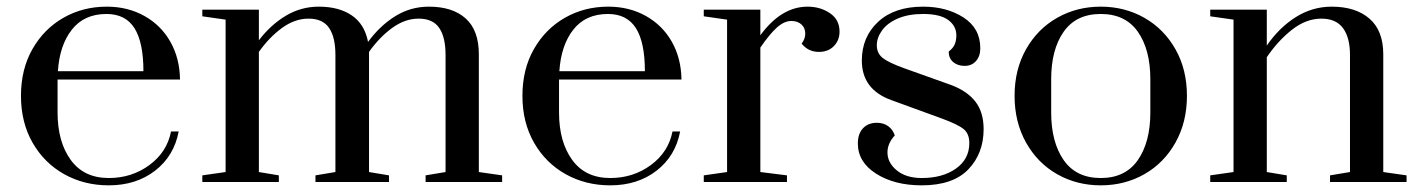

<svg xmlns="http://www.w3.org/2000/svg" viewBox="-20 -547 4265 577"><path d="M43 -259Q43 -339 77.5 -399.5Q112 -460 170.5 -493.5Q229 -527 301 -527Q364 -527 414 -499Q464 -471 492 -421.5Q520 -372 521 -308H153V-209Q153 -121 192.5 -66.5Q232 -12 307 -12Q376 -12 429 -51Q482 -90 494 -152H517Q503 -78 446 -34Q389 10 307 10Q233 10 173 -23.5Q113 -57 78 -118Q43 -179 43 -259ZM411 -333Q411 -420 384 -462.5Q357 -505 300 -505Q233 -505 196 -458Q159 -411 154 -333Z M588 -20 658 -30V-488L588 -498V-518H758V-426Q794 -473 839.5 -500Q885 -527 938 -527Q999 -527 1037.5 -500.5Q1076 -474 1086 -421Q1122 -470 1168 -498.5Q1214 -527 1269 -527Q1340 -527 1379.5 -491.5Q1419 -456 1419 -384V-30L1489 -20V0H1259V-20L1319 -30V-382Q1319 -435 1300 -463Q1281 -491 1238 -491Q1197 -491 1158.5 -463Q1120 -435 1089 -391V-30L1149 -20V0H928V-20L988 -30V-382Q988 -435 969 -463Q950 -491 907 -491Q866 -491 827.5 -463Q789 -435 758 -391V-30L818 -20V0H588Z M1550 -259Q1550 -339 1584.5 -399.5Q1619 -460 1677.5 -493.5Q1736 -527 1808 -527Q1871 -527 1921 -499Q1971 -471 1999 -421.5Q2027 -372 2028 -308H1660V-209Q1660 -121 1699.5 -66.5Q1739 -12 1814 -12Q1883 -12 1936 -51Q1989 -90 2001 -152H2024Q2010 -78 1953 -34Q1896 10 1814 10Q1740 10 1680 -23.5Q1620 -57 1585 -118Q1550 -179 1550 -259ZM1918 -333Q1918 -420 1891 -462.5Q1864 -505 1807 -505Q1740 -505 1703 -458Q1666 -411 1661 -333Z M2095 -20 2165 -30V-488L2095 -498V-518H2265V-441Q2328 -527 2407 -527Q2445 -527 2474 -507.5Q2503 -488 2503 -452Q2503 -426 2486 -408.5Q2469 -391 2441 -391Q2409 -391 2389 -416Q2400 -430 2400 -446Q2400 -463 2388.5 -473.5Q2377 -484 2358 -484Q2337 -484 2315 -464.5Q2293 -445 2265 -404V-30L2345 -20V0H2095Z M2558 -116Q2558 -145 2573.5 -161.5Q2589 -178 2615 -178Q2635 -178 2649 -168Q2663 -158 2669 -140Q2647 -116 2647 -89Q2647 -58 2675 -35Q2703 -12 2750 -12Q2813 -12 2853 -40.5Q2893 -69 2893 -117Q2893 -145 2876 -159Q2859 -173 2810 -191L2659 -246Q2570 -278 2570 -365Q2570 -436 2619 -481.5Q2668 -527 2754 -527Q2825 -527 2875.5 -494.5Q2926 -462 2926 -402Q2926 -378 2913 -363.5Q2900 -349 2879 -349Q2858 -349 2844.5 -360.5Q2831 -372 2831 -392Q2844 -402 2849 -413.5Q2854 -425 2854 -441Q2854 -469 2829.5 -487Q2805 -505 2754 -505Q2710 -505 2678.5 -491.5Q2647 -478 2631 -456Q2615 -434 2615 -411Q2615 -387 2632.5 -373Q2650 -359 2697 -342L2837 -292Q2886 -274 2911 -242Q2936 -210 2936 -159Q2936 -86 2890 -38Q2844 10 2750 10Q2668 10 2613 -25Q2558 -60 2558 -116Z M3029 -259Q3029 -338 3063.5 -399Q3098 -460 3157 -493.5Q3216 -527 3288 -527Q3360 -527 3419 -493.5Q3478 -460 3512.5 -399Q3547 -338 3547 -259Q3547 -180 3512.5 -118.5Q3478 -57 3419 -23.5Q3360 10 3288 10Q3216 10 3157 -23.5Q3098 -57 3063.5 -118.5Q3029 -180 3029 -259ZM3437 -209V-309Q3437 -398 3399.5 -451.5Q3362 -505 3288 -505Q3214 -505 3176.5 -451.5Q3139 -398 3139 -309V-209Q3139 -120 3176.5 -66Q3214 -12 3288 -12Q3362 -12 3399.5 -66Q3437 -120 3437 -209Z M3617 -20 3687 -30V-488L3617 -498V-518H3787V-410Q3824 -464 3874 -495.5Q3924 -527 3982 -527Q4054 -527 4095.5 -491Q4137 -455 4137 -384V-30L4207 -20V0H3977V-20L4037 -30V-382Q4037 -434 4016 -462.5Q3995 -491 3951 -491Q3905 -491 3862.5 -457.5Q3820 -424 3787 -375V-30L3847 -20V0H3617Z"/></svg>

Font: Prata
Style: Regular
Weight: 400
Designer: Ivan Petrov
Foundry: Cyreal
Version: Version 2.000